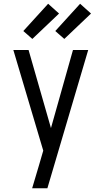

<svg xmlns="http://www.w3.org/2000/svg" viewBox="-20 -1001 540 1021"><path d="M151 0Q160 -30 169 -60.5Q178 -91 187 -121L210 -200L51 -735H132L251 -320L368 -735H449L232 0ZM322 -794 274 -836 406 -981 464 -929ZM152 -794 104 -836 236 -981 294 -929Z"/></svg>

Font: Iosevka www.saffi
Style: Regular
Weight: 400
Monospace: yes
Designer: Belleve Invis
Foundry: Belleve Invis
Version: Version 22.0.2; ttfautohint (v1.8.3)